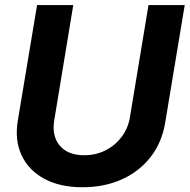

<svg xmlns="http://www.w3.org/2000/svg" viewBox="-20 -748 769 779"><path d="M314.9 11.7Q222.7 11.7 159.2 -22.9Q95.7 -57.6 67.4 -118.4Q39.1 -179.2 52.2 -258.3L130.4 -727.5H277.3L200.2 -260.7Q189.5 -196.8 222.2 -157.5Q254.9 -118.2 321.3 -118.2Q369.6 -118.2 408.9 -138.4Q448.2 -158.7 473.9 -193.1Q499.5 -227.5 506.8 -270.5L582.5 -727.5H729.5L649.9 -248.5Q636.7 -169.9 591.3 -111.3Q545.9 -52.7 474.9 -20.5Q403.8 11.7 314.9 11.7Z"/></svg>

Font: Inter Display
Style: Bold Italic
Weight: 700
Italic angle: -9.39999°
Designer: Rasmus Andersson
Foundry: rsms
Version: Version 4.000;git-a52131595